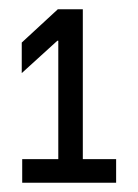

<svg xmlns="http://www.w3.org/2000/svg" viewBox="-20 -781 298 415"><path d="M231 -437V-386H28V-437H106V-693H104L27 -623V-689L105 -761H159V-437Z"/></svg>

Font: Be Vietnam
Style: Regular
Weight: 400
Designer: Gabriel Lam
Foundry: TypeRant
Version: Version 4.000